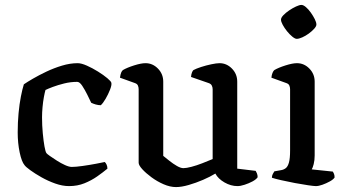

<svg xmlns="http://www.w3.org/2000/svg" viewBox="-20 -757 1402 781"><path d="M261 0Q234 0 204.5 -10.5Q175 -21 148.5 -36Q122 -51 103.5 -64.5Q85 -78 80 -85Q68 -99 60 -137Q52 -175 52 -218Q52 -259 55.5 -296.5Q59 -334 65 -364.5Q71 -395 77 -414Q90 -423 114 -437Q138 -451 168.5 -465.5Q199 -480 232 -490Q265 -500 296 -500Q311 -500 333.5 -490Q356 -480 378.5 -466Q401 -452 416.5 -439Q432 -426 433 -420Q435 -411 427.5 -392Q420 -373 409.5 -355Q399 -337 390 -329Q380 -329 369.5 -332Q359 -335 351 -339Q345 -352 335 -372Q325 -392 314.5 -408Q304 -424 294 -424Q267 -424 241 -417.5Q215 -411 195 -403.5Q175 -396 165 -391Q162 -381 158.5 -362Q155 -343 153 -321Q151 -299 151 -280Q151 -247 154 -215Q157 -183 161 -161Q165 -139 169 -134Q171 -131 183 -122.5Q195 -114 211.5 -103.5Q228 -93 244.5 -85.5Q261 -78 272 -78Q288 -78 316.5 -82Q345 -86 371 -91Q397 -96 406 -98Q410 -95 413.5 -87.5Q417 -80 417 -71Q399 -56 375.5 -39.5Q352 -23 323.5 -11.5Q295 0 261 0Z M696 4Q672 4 645.5 -7.5Q619 -19 596 -36Q573 -53 558.5 -69Q544 -85 544 -95V-394Q544 -402 541 -409Q538 -416 529 -419L468 -441Q470 -455 473 -462Q476 -469 480 -472Q497 -482 525.5 -491Q554 -500 572 -500Q601 -500 622.5 -478Q644 -456 644 -425V-123Q655 -114 669.5 -102.5Q684 -91 699.5 -82Q715 -73 726 -73Q738 -73 759 -78.5Q780 -84 803 -93Q826 -102 845 -110V-394Q845 -402 841.5 -409Q838 -416 829 -419L757 -444Q758 -455 761 -462.5Q764 -470 767 -472Q778 -478 798 -484.5Q818 -491 839.5 -495.5Q861 -500 873 -500Q902 -500 923.5 -478Q945 -456 945 -425V-71L1020 -62Q1022 -59 1025 -52Q1028 -45 1028 -36Q1022 -27 1007 -19Q992 -11 975 -5.5Q958 0 946 0Q919 0 893 -15Q867 -30 856 -51Q835 -38 806 -25.5Q777 -13 747.5 -4.5Q718 4 696 4Z M1265 0Q1257 0 1233 -3.5Q1209 -7 1179.5 -12.5Q1150 -18 1124 -24Q1098 -30 1086 -34Q1086 -42 1089.5 -49Q1093 -56 1096 -60L1124 -65Q1135 -67 1143 -73.5Q1151 -80 1155.5 -96.5Q1160 -113 1160 -145V-394Q1160 -402 1157 -409Q1154 -416 1145 -419L1084 -441Q1085 -452 1088.5 -460.5Q1092 -469 1096 -472Q1113 -482 1141.5 -491Q1170 -500 1188 -500Q1217 -500 1238.5 -478Q1260 -456 1260 -425V-125Q1260 -105 1256 -89.5Q1252 -74 1248 -68L1334 -59Q1336 -56 1338.5 -50Q1341 -44 1341 -35Q1336 -27 1321.5 -19Q1307 -11 1291.5 -5.5Q1276 0 1265 0ZM1187 -599Q1180 -599 1169 -608Q1158 -617 1147.5 -630Q1137 -643 1130 -656Q1123 -669 1123 -677Q1123 -685 1132.5 -695Q1142 -705 1156 -714.5Q1170 -724 1184 -730.5Q1198 -737 1206 -737Q1214 -737 1224.5 -728Q1235 -719 1244.5 -705.5Q1254 -692 1260.5 -679Q1267 -666 1267 -657Q1267 -650 1258 -640Q1249 -630 1236 -620.5Q1223 -611 1209.5 -605Q1196 -599 1187 -599Z"/></svg>

Font: Texturina 12pt Medium
Style: Regular
Weight: 500
Designer: Guillermo Torres Carreño
Foundry: Omnibus-Type
Version: Version 1.002